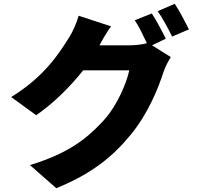

<svg xmlns="http://www.w3.org/2000/svg" viewBox="-20 -898 1040 1013"><path d="M977 -743C960 -777 928 -839 902 -878L812 -839C839 -801 868 -746 888 -705L977 -743ZM672 -190C764 -303 816 -436 843 -519C853 -549 868 -575 881 -597L782 -659L855 -694C837 -728 806 -790 781 -827L691 -791C714 -758 736 -709 755 -670C729 -663 695 -659 665 -659H505C520 -688 543 -728 566 -759L395 -815C384 -776 363 -729 345 -701C292 -617 216 -495 39 -386L171 -290C263 -354 348 -438 419 -527H662C649 -462 597 -341 534 -271C530 -266 525 -261 521 -256L515 -250C434 -164 338 -88 138 -27L277 95C465 18 575 -71 672 -190Z"/></svg>

Font: Glow Sans SC Normal ExtraBold
Style: Regular
Weight: 800
Designer: Ryoko NISHIZUKA (kana, bopomofo & ideographs); Paul D. Hunt (Latin, Greek & Cyrillic); Sandoll Communications, Soo-young
Version: Version 0.93